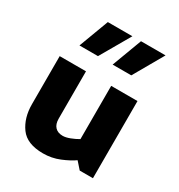

<svg xmlns="http://www.w3.org/2000/svg" viewBox="-186 -899 972 1043"><g transform="rotate(30 300.5 -378.0)"><path d="M186 -775H340L232 -588H116ZM394 -775H548L441 -588H324ZM237 19Q136 19 94 -39Q52 -97 52 -183V-484H217V-187Q217 -153 234 -135Q251 -117 282 -117Q301 -117 327 -127Q353 -137 375 -150V-484H540V0H457L419 -43Q388 -21 339.5 -1Q291 19 237 19Z"/></g></svg>

Font: Palanquin Dark SemiBold
Style: Regular
Weight: 600
Designer: Pria Ravichandran
Version: Version 1.001